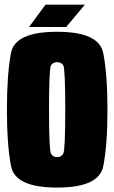

<svg xmlns="http://www.w3.org/2000/svg" viewBox="-20 -822 504 846"><path d="M231.5 4.5Q416 4.5 434.8 -88.8Q453.5 -182 453.5 -338Q453.5 -495 434.8 -588.5Q416 -682 231.5 -682Q46.5 -682 28.5 -588.8Q10.5 -495.5 10.5 -338Q10.5 -182 29 -88.8Q47.5 4.5 231.5 4.5ZM231.5 -129.5Q213.5 -129.5 204.8 -145Q196 -160.5 196 -338Q196 -520.5 204.8 -534.2Q213.5 -548 231.5 -548Q250 -548 258.8 -534.2Q267.5 -520.5 267.5 -338Q267.5 -160.5 258.8 -145Q250 -129.5 231.5 -129.5ZM108 -703H198.5L283 -801.5H180.5ZM182 -703H271.5L354 -801.5H252.5Z"/></svg>

Font: Anybody ExtraCondensed Black
Style: Regular
Weight: 900
Width: 2
Version: Version 1.113;gftools[0.9.25]